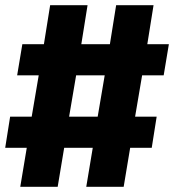

<svg xmlns="http://www.w3.org/2000/svg" viewBox="-30 -737 670 739"><path d="M48 -18 73 -168H-10L9 -288H92L119 -447H36L56 -567H139L163 -717H307L283 -567H393L417 -717H561L537 -567H620L600 -447H517L490 -288H573L554 -168H471L446 -18H302L327 -168H217L192 -18ZM236 -288H346L373 -447H263Z"/></svg>

Font: Iosevka Aile Heavy
Style: Italic
Weight: 900
Italic angle: -9°
Designer: Belleve Invis
Foundry: Belleve Invis
Version: Version 31.1.0; ttfautohint (v1.8.4)